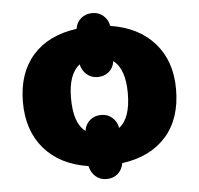

<svg xmlns="http://www.w3.org/2000/svg" viewBox="-49 -662 801 771"><g transform="rotate(-5 351.0 -276.5)"><path d="M659.2 -277.8Q659.2 -158.2 595.9 -86.9Q532.7 -15.6 418 0Q413.6 26.4 395.5 42.2Q377.4 58.1 350.1 58.1Q323.7 58.1 305.7 42Q287.6 25.9 282.2 0Q168 -17.6 105 -90.6Q42 -163.6 42 -277.8Q42 -394.5 104.5 -466.1Q167 -537.6 282.2 -553.2Q286.6 -579.6 305.2 -595.2Q323.7 -610.8 351.1 -610.8Q376.5 -610.8 395 -594.7Q413.6 -578.6 418 -553.2Q531.7 -535.6 595.5 -463.1Q659.2 -390.6 659.2 -277.8ZM235.8 -277.8Q235.8 -175.8 282.2 -142.1Q286.6 -168.5 304.9 -184.3Q323.2 -200.2 351.1 -200.2Q376.5 -200.2 395 -183.8Q413.6 -167.5 418 -142.1Q464.8 -177.2 464.8 -277.8Q464.8 -376 418 -411.1Q414.1 -384.8 395.8 -368.9Q377.4 -353 350.1 -353Q324.2 -353 305.9 -369.1Q287.6 -385.3 282.2 -410.2Q235.8 -374 235.8 -277.8Z"/></g></svg>

Font: Black Ops One [rus by aLiNcE]
Style: Regular
Weight: 400
Designer: James Grieshaber
Foundry: James Grieshaber
Version: Version 1.002;May 25, 2024;FontCreator 13.0.0.2680 64-bit